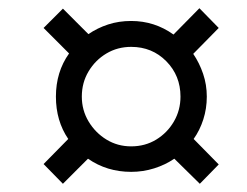

<svg xmlns="http://www.w3.org/2000/svg" viewBox="-20 -592 601 467"><path d="M133 -145 86 -193 146 -254Q116 -298 116 -357Q116 -417 148 -462L86 -524L133 -571L195 -509Q217 -524 243 -532.5Q269 -541 299 -541Q356 -541 402 -508L465 -572L512 -524L450 -461Q465 -439 474 -412.5Q483 -386 483 -357Q483 -328 474.5 -301.5Q466 -275 451 -254L512 -192L466 -145L404 -206Q382 -191 355 -182.5Q328 -174 299 -174Q240 -174 194 -206ZM299 -236Q333 -236 360 -252.5Q387 -269 403 -296.5Q419 -324 419 -357Q419 -408 384.5 -443Q350 -478 299 -478Q266 -478 239 -462Q212 -446 195.5 -418.5Q179 -391 179 -357Q179 -324 195.5 -296.5Q212 -269 239 -252.5Q266 -236 299 -236Z"/></svg>

Font: Noto Serif SemiCondensed SemiBold
Style: Italic
Weight: 600
Width: 4
Italic angle: -12°
Designer: Monotype Design Team
Foundry: Monotype Imaging Inc.
Version: Version 2.014; ttfautohint (v1.8.4.7-5d5b)